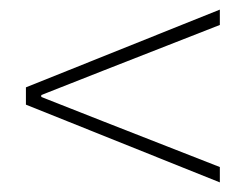

<svg xmlns="http://www.w3.org/2000/svg" viewBox="-20 -532 512 400"><path d="M438 -152 34 -314V-350L438 -512V-480L198 -386L66 -334V-330L198 -278L438 -184Z"/></svg>

Font: TypoPRO Source Sans Pro
Style: Regular
Weight: 200
Designer: Paul D. Hunt
Foundry: Adobe Systems Incorporated
Version: Version 2.020;PS 2.000;hotconv 1.0.86;makeotf.lib2.5.63406